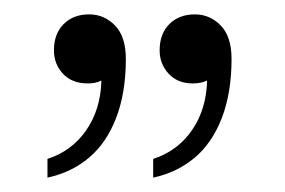

<svg xmlns="http://www.w3.org/2000/svg" viewBox="-20 -709 397 267"><path d="M46 -488Q80 -499 100 -528Q120 -557 121 -597Q117 -595 112.5 -594Q108 -593 102 -593Q80 -593 67.5 -606.5Q55 -620 55 -639Q55 -662 68.5 -675.5Q82 -689 104 -689Q125 -689 140 -673.5Q155 -658 155 -627Q155 -580 141.5 -545Q128 -510 103.5 -489.5Q79 -469 46 -462ZM193 -488Q227 -499 247 -528Q267 -557 268 -597Q264 -595 259 -594Q254 -593 248 -593Q227 -593 214.5 -606.5Q202 -620 202 -639Q202 -662 215.5 -675.5Q229 -689 251 -689Q272 -689 287 -673.5Q302 -658 302 -627Q302 -580 288.5 -545Q275 -510 250.5 -489.5Q226 -469 193 -462Z"/></svg>

Font: Montagu Slab 144pt Light
Style: Regular
Weight: 300
Designer: Florian Karsten
Foundry: Florian Karsten
Version: Version 1.000